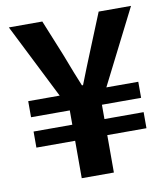

<svg xmlns="http://www.w3.org/2000/svg" viewBox="-81 -790 752 859"><g transform="rotate(-10 294.5 -360.5)"><path d="M221 0V-170H45V-243H221V-308H45V-381H188L17 -721H169L235 -559Q273 -459 294 -409H299Q329 -486 359 -559L425 -721H572L400 -381H545V-308H367V-243H545V-170H367V0Z"/></g></svg>

Font: Swei Fan Sans CJK TC
Style: Bold
Weight: 700
Version: Version 2.130